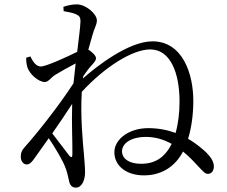

<svg xmlns="http://www.w3.org/2000/svg" viewBox="-20 -808 1040 878"><path d="M233 -466C257 -481 292 -500 326 -518L316 -427C247 -320 138 -185 98 -141C79 -121 75 -109 75 -91C75 -71 87 -56 102 -56C117 -56 127 -69 139 -86L203 -176C233 -132 267 -73 277 -47C286 -25 290 -8 295 16C299 39 309 50 327 50C355 50 369 14 369 -20C369 -42 366 -74 364 -100C359 -155 347 -275 354 -388C458 -501 585 -582 667 -582C761 -582 801 -471 801 -344C801 -293 795 -242 783 -200C748 -213 706 -222 658 -222C568 -222 503 -170 503 -112C503 -48 560 -6 638 -6C725 -6 784 -52 817 -115C848 -90 871 -64 886 -48C908 -25 918 -12 931 -13C948 -13 958 -28 958 -47C958 -69 944 -90 922 -112C905 -127 878 -152 840 -173C856 -225 864 -286 864 -347C864 -471 815 -619 677 -619C569 -619 423 -506 359 -449L361 -460C373 -477 384 -493 396 -506C409 -521 419 -530 419 -542C419 -553 401 -571 384 -581L402 -645C413 -685 423 -694 423 -715C423 -744 373 -788 331 -788C309 -788 289 -783 270 -777L271 -757C294 -753 313 -749 325 -744C342 -736 348 -732 348 -709C347 -681 340 -632 333 -571C289 -549 191 -504 167 -504C148 -504 133 -520 119 -550L100 -544C99 -530 101 -516 105 -501C115 -469 156 -433 185 -433C202 -433 212 -453 233 -466ZM765 -150C734 -89 691 -59 625 -59C568 -59 538 -84 538 -116C538 -154 582 -182 647 -182C692 -182 731 -169 765 -150ZM310 -333C307 -243 312 -151 311 -103C311 -87 306 -86 297 -96L219 -198C251 -244 283 -291 310 -333Z"/></svg>

Font: Harano Aji Mincho TW
Style: Regular
Weight: 400
Foundry: Masamichi Hosoda
Version: HaranoAjiMinchoTW-Regular version 20230610;ttx 4.39.4